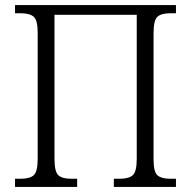

<svg xmlns="http://www.w3.org/2000/svg" viewBox="-20 -734 750 754"><path d="M39 0V-32H62Q96 -32 112 -45.5Q128 -59 128 -111V-605Q128 -655 112 -668.5Q96 -682 61 -682H39V-714H671V-682H650Q614 -682 598.5 -668.5Q583 -655 583 -603V-108Q583 -58 599 -45Q615 -32 649 -32H671V0H427V-32H450Q485 -32 501 -45.5Q517 -59 517 -111V-676H194V-111Q194 -59 209.5 -45.5Q225 -32 259 -32H283V0Z"/></svg>

Font: Noto Serif SemiCondensed Light
Style: Regular
Weight: 300
Width: 4
Designer: Monotype Design Team
Foundry: Monotype Imaging Inc.
Version: Version 2.013